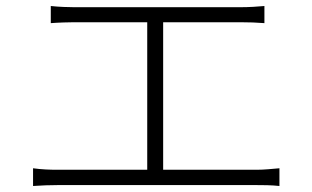

<svg xmlns="http://www.w3.org/2000/svg" viewBox="-20 -671 1040 639"><path d="M523 -106V-597H779C807 -597 837 -596 860 -594V-651C838 -649 810 -647 779 -647H227C210 -647 175 -648 149 -651V-594C174 -596 212 -597 227 -597H470V-106H172C146 -106 118 -107 90 -111V-52C119 -54 146 -55 172 -55H834C851 -55 884 -55 910 -52V-111C885 -109 861 -106 834 -106Z"/></svg>

Font: Noto Sans CJK JP Light
Style: Regular
Weight: 300
Designer: Ryoko NISHIZUKA (kana & ideographs); Paul D. Hunt (Latin, Greek & Cyrillic); Wenlong ZHANG (bopomofo); Sandoll Communica
Foundry: Adobe Systems Incorporated
Version: Version 1.004;PS 1.004;hotconv 1.0.82;makeotf.lib2.5.63406